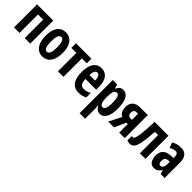

<svg xmlns="http://www.w3.org/2000/svg" viewBox="229 -1769 3221 3221"><g transform="rotate(45 1839.0 -158.5)"><path d="M438 -547V0H307V-437H184V0H53V-547Z M935 -275Q935 -218 924 -166.5Q913 -115 888.5 -75.5Q864 -36 824.5 -13Q785 10 729 10Q677 10 638.5 -12.5Q600 -35 575 -74.5Q550 -114 538 -165.5Q526 -217 526 -275Q526 -358 547.5 -421.5Q569 -485 614 -521Q659 -557 731 -557Q793 -557 839 -524.5Q885 -492 910 -429Q935 -366 935 -275ZM659 -273Q659 -216 666.5 -177.5Q674 -139 689.5 -119.5Q705 -100 730 -100Q756 -100 771.5 -119.5Q787 -139 794 -178Q801 -217 801 -275Q801 -333 794 -371Q787 -409 771.5 -428Q756 -447 730 -447Q693 -447 676 -404.5Q659 -362 659 -273Z M1343 -437H1226V0H1095V-437H976V-547H1343Z M1578 -556Q1639 -556 1680.5 -525.5Q1722 -495 1744 -440Q1766 -385 1766 -309V-236H1513Q1513 -164 1537.5 -130Q1562 -96 1612 -96Q1646 -96 1676.5 -105Q1707 -114 1742 -136V-28Q1709 -9 1672.5 0.5Q1636 10 1594 10Q1520 10 1473.5 -24Q1427 -58 1405.5 -121Q1384 -184 1384 -270Q1384 -362 1406 -426Q1428 -490 1471 -523Q1514 -556 1578 -556ZM1581 -454Q1551 -454 1533 -425Q1515 -396 1513 -330H1645Q1645 -369 1637.5 -396.5Q1630 -424 1616 -439Q1602 -454 1581 -454Z M2093 -557Q2168 -557 2209 -483Q2250 -409 2250 -272Q2250 -184 2231.5 -121Q2213 -58 2179 -24Q2145 10 2097 10Q2073 10 2051.5 1Q2030 -8 2012.5 -26Q1995 -44 1981 -72H1976Q1978 -41 1979 -17.5Q1980 6 1980 21V240H1849V-547H1954L1974 -475H1981Q1997 -507 2014 -525Q2031 -543 2050.5 -550Q2070 -557 2093 -557ZM2051 -447Q2026 -447 2010.5 -430.5Q1995 -414 1987.5 -378.5Q1980 -343 1980 -287V-260Q1980 -206 1987.5 -171Q1995 -136 2011 -119.5Q2027 -103 2051 -103Q2073 -103 2087.5 -121.5Q2102 -140 2109.5 -177.5Q2117 -215 2117 -271Q2117 -360 2101 -403.5Q2085 -447 2051 -447Z M2425 0H2286L2400 -221Q2373 -232 2355 -254Q2337 -276 2327.5 -307.5Q2318 -339 2318 -378Q2318 -459 2364.5 -503Q2411 -547 2493 -547H2680V0H2549V-203H2516ZM2449 -373Q2449 -340 2466.5 -321Q2484 -302 2516 -302H2549V-448H2516Q2484 -448 2466.5 -428Q2449 -408 2449 -373Z M3171 0H3040V-432H2962Q2955 -312 2944 -227.5Q2933 -143 2916 -91Q2899 -39 2871 -15Q2843 9 2801 9Q2784 9 2768.5 5.5Q2753 2 2739 -3V-113Q2744 -109 2751.5 -107Q2759 -105 2767 -105Q2780 -105 2790.5 -121.5Q2801 -138 2809 -172.5Q2817 -207 2823 -259.5Q2829 -312 2833.5 -383.5Q2838 -455 2842 -547H3171Z M3466 -557Q3543 -557 3584.5 -508Q3626 -459 3626 -362V0H3531L3510 -73H3507Q3491 -45 3472.5 -26.5Q3454 -8 3431 1Q3408 10 3376 10Q3332 10 3304.5 -14.5Q3277 -39 3264.5 -78Q3252 -117 3252 -161Q3252 -247 3298 -290.5Q3344 -334 3429 -338L3495 -341V-363Q3495 -408 3481.5 -430Q3468 -452 3438 -452Q3416 -452 3388.5 -443Q3361 -434 3329 -414L3293 -511Q3329 -534 3373 -545.5Q3417 -557 3466 -557ZM3460 -252Q3422 -250 3403 -229Q3384 -208 3384 -167Q3384 -130 3395.5 -112Q3407 -94 3430 -94Q3459 -94 3477 -124Q3495 -154 3495 -204V-254Z"/></g></svg>

Font: Noto Sans Display ExtraCondensed
Style: Bold
Weight: 700
Width: 2
Designer: Monotype Design Team
Foundry: Monotype Imaging Inc.
Version: Version 2.003